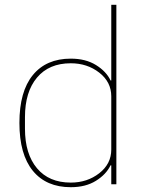

<svg xmlns="http://www.w3.org/2000/svg" viewBox="-20 -760 605 792"><path d="M272 12.2Q170.9 12.2 115.5 -55.4Q60.1 -123 60.1 -252.9Q60.1 -382.8 115.5 -450.4Q170.9 -518.1 272 -518.1Q333.5 -518.1 376 -491.7Q418.5 -465.3 436 -428.2H439V-740.2H460V0H439V-78.1H436Q418 -40.5 375.7 -14.2Q333.5 12.2 272 12.2ZM272 -6.8Q339.8 -6.8 389.4 -45.4Q439 -84 439 -143.1V-362.8Q439 -421.9 389.4 -460.4Q339.8 -499 272 -499Q182.1 -499 132.6 -439.9Q83 -380.9 83 -276.9V-229Q83 -125 132.6 -65.9Q182.1 -6.8 272 -6.8Z"/></svg>

Font: Anuphan Thin
Style: Regular
Weight: 250
Designer: Mike Abbink, Paul van der Laan, Pieter van Rosmalen, Mint Tantisuwanna
Foundry: Bold Monday; Cadson Demak
Version: Version 3.002;hotconv 1.0.109;makeotfexe 2.5.65596